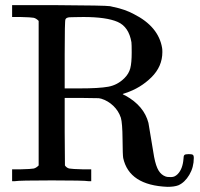

<svg xmlns="http://www.w3.org/2000/svg" viewBox="-20 -703 776 745"><path d="M130 -622Q120 -632 110.5 -634Q101 -636 60 -637H27V-683H202Q388 -682 407 -679Q410 -678 420 -676Q465 -667 500 -648Q595 -600 609 -517Q610 -512 610 -501Q610 -445 567.5 -403Q525 -361 467 -342Q465 -341 462.5 -340.5Q460 -340 458 -339L456 -338Q459 -335 467 -332Q539 -292 556 -226Q557 -222 567 -160Q577 -98 578 -94Q585 -58 595.5 -41Q606 -24 623 -18Q627 -16 640 -16H645Q658 -16 669 -27Q689 -47 692 -87Q692 -98 695.5 -101.5Q699 -105 712 -105Q724 -105 728 -102.5Q732 -100 732 -90Q732 -54 714.5 -24.5Q697 5 672 16Q656 22 630 22Q481 16 458 -90Q456 -101 455.5 -163Q455 -225 449 -246Q440 -273 419.5 -292.5Q399 -312 373 -320L363 -322L297 -323H231V-192L232 -61Q239 -51 249.5 -49Q260 -47 301 -46H334V0H323Q307 -3 181 -3Q54 -3 38 0H27V-46H60Q101 -47 110.5 -49Q120 -51 130 -61ZM490 -539Q480 -599 436.5 -618Q393 -637 304 -637Q289 -637 270 -636.5Q251 -636 250 -636Q237 -635 234 -628Q231 -624 231 -492V-360H289Q364 -360 400 -366.5Q436 -373 463 -400Q480 -417 485.5 -438Q491 -459 491 -499Q491 -531 490 -539Z"/></svg>

Font: MathJax_Main
Style: Regular
Weight: 400
Version: Version 1.1